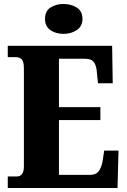

<svg xmlns="http://www.w3.org/2000/svg" viewBox="-20 -944 637 964"><path d="M19 0V-58H64Q100 -58 100 -109V-600Q100 -637 88 -647Q76 -657 62 -657H19V-714H543L546 -526H472L467 -574Q465 -613 452 -631Q439 -649 408 -649H276V-406H484V-341H276V-66H434Q463 -66 477 -86.5Q491 -107 496 -140L503 -188H575L570 0ZM299 -774Q260 -774 233 -793Q206 -812 206 -849Q206 -888 233 -906Q260 -924 299 -924Q337 -924 365.5 -906Q394 -888 394 -849Q394 -812 365.5 -793Q337 -774 299 -774Z"/></svg>

Font: Noto Serif Condensed Black
Style: Regular
Weight: 900
Width: 3
Designer: Monotype Design Team
Foundry: Monotype Imaging Inc.
Version: Version 2.015; ttfautohint (v1.8.4.7-5d5b)